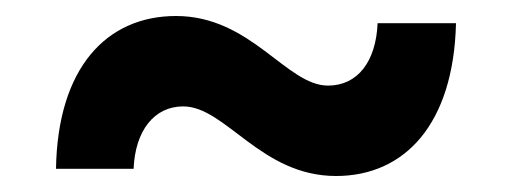

<svg xmlns="http://www.w3.org/2000/svg" viewBox="-20 -471 639 240"><path d="M400 -251C486 -251 547 -316 550 -442H452C450 -394 427 -364 390 -364C338 -364 294 -451 200 -451C113 -451 52 -386 50 -260H147C149 -308 173 -338 209 -338C262 -338 306 -251 400 -251Z"/></svg>

Font: AWKNG-Font
Style: Bold
Weight: 700
Designer: Awakening Church
Foundry: Awakening Church
Version: Version 1.700;PS 001.700;hotconv 1.0.88;makeotf.lib2.5.64775